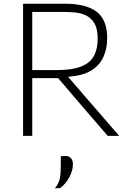

<svg xmlns="http://www.w3.org/2000/svg" viewBox="-20 -733 698 1036"><path d="M104.5 0V-713H328.5Q446 -713 502.2 -669Q558.5 -625 558.5 -527Q558.5 -474 539.2 -428.5Q520 -383 473.8 -353.5Q427.5 -324 347 -319L447.5 -202.5Q475.5 -170.5 507 -134Q538.5 -97.5 568.8 -62.5Q599 -27.5 623 0H561Q520.5 -47 483 -90.5Q445.5 -134 409 -176.5L293.5 -311.5H154V0ZM326 -668.5H154V-355H290Q402.5 -355 454.8 -394.2Q507 -433.5 507 -524Q507 -577 489.8 -606.5Q472.5 -636 445.2 -649.2Q418 -662.5 386.5 -665.5Q355 -668.5 326 -668.5ZM276 283Q297.5 256 302.8 230.8Q308 205.5 308 164V110L335.5 108.5Q354.5 109.5 364 121.8Q373.5 134 373.5 153Q373.5 187 354.2 223.2Q335 259.5 304 282Z"/></svg>

Font: Commissioner ExtraLight
Style: Regular
Weight: 200
Designer: Kostas Bartsokas
Foundry: Kostas Bartsokas
Version: Version 1.000; ttfautohint (v1.8.3)